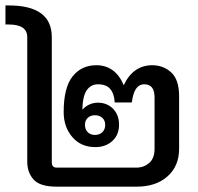

<svg xmlns="http://www.w3.org/2000/svg" viewBox="-56 -698 740 718"><path d="M337.4 -231Q337.4 -247.6 326.7 -257.3Q315.9 -267.1 298.8 -267.1Q282.7 -267.1 272.2 -257.3Q261.7 -247.6 261.7 -231Q261.7 -213.9 272.2 -203.6Q282.7 -193.4 298.8 -193.4Q315.9 -193.4 326.7 -203.6Q337.4 -213.9 337.4 -231ZM522 -141.6V-333.5Q522 -357.9 512.5 -370.4Q502.9 -382.8 483.4 -382.8Q463.9 -382.8 452.4 -365.5Q440.9 -348.1 437 -314.9H373Q371.1 -347.7 356.2 -365.2Q341.3 -382.8 310.5 -382.8Q283.7 -382.8 268.3 -360.4Q252.9 -337.9 252 -287.6Q261.2 -298.8 276.6 -306.4Q292 -314 310.1 -314Q344.2 -314 366.7 -291.3Q389.2 -268.6 389.2 -231.4Q389.2 -194.3 364.5 -171.1Q339.8 -147.9 300.3 -147.9Q246.6 -147.9 214.4 -185.5Q182.1 -223.1 182.1 -278.8Q182.1 -370.1 215.3 -412.1Q248.5 -454.1 304.2 -454.1Q338.9 -454.1 364.7 -435.8Q390.6 -417.5 406.7 -379.4Q424.8 -417.5 451.2 -435.5Q477.5 -453.6 511.2 -454.1Q554.2 -454.6 584 -427.5Q613.8 -400.4 613.8 -337.9V-141.6Q613.8 -77.1 570.6 -38.6Q527.3 0 455.6 0H155.3Q93.8 0 69.8 -26.4Q45.9 -52.7 45.9 -93.8V-559.1Q45.9 -606.4 -23.4 -606.4H-35.6V-677.7H-23.4Q137.7 -677.7 137.7 -559.1V-91.8Q137.7 -81.1 142.1 -76.2Q146.5 -71.3 155.3 -71.3H455.6Q481.9 -71.3 502 -88.6Q522 -106 522 -141.6Z"/></svg>

Font: Roboto Web
Style: Regular
Weight: 400
Designer: Google
Version: Version 1.200310; 2013